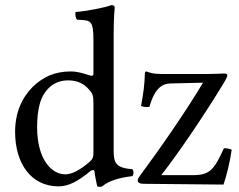

<svg xmlns="http://www.w3.org/2000/svg" viewBox="-20 -718 933 750"><path d="M552 -439C549.6 -439 546 -435.4 546 -433C545 -388 540 -353 531 -304C539.8 -300.3 552.4 -298.4 564 -301C584 -374 615 -391.3 645 -392L773 -395C705 -281 605 -137 527 -32C518.4 -20.4 518 -17 518 -12C518 -5 526 0 541 0L853 3C865 -31 878 -83 885 -133C878.5 -136.7 867 -139 855 -139L841 -110C815.5 -57.2 795.1 -35.2 743 -34H610C684 -128 788 -285 850 -387C865.3 -412.2 868 -420 868 -424C868 -428 863 -431 856 -431C851 -431 823 -429 794 -429H611C578.9 -429 566.5 -433.6 552 -439ZM345 -124C345 -105 343.1 -97.2 329 -85C292 -53 260 -37 235 -37C181 -37 125 -96 125 -221C125 -293 139 -333 154 -354C185 -401 227 -404 247 -404C283 -404 308 -391 328 -368C342 -352 345 -345 345 -314ZM334 -50.3C338.8 -54.2 348.3 -56 349 -49C351.5 -24.5 360 10 360 10C368 13 373 12.5 379 10C401 -8 436 -23 497 -30C503 -36 503 -51 497 -57C433 -62 424 -81 424 -130V-583C424 -648 428 -688 428 -688C428 -695 424 -698 415 -698C390 -688 315 -674 275 -671C273 -663 275 -647 281 -641C333 -638 345 -643 345 -559V-431C345 -424 343 -422 336 -422C332 -422 291 -439 258 -439C192 -439 148 -417 108 -379C65 -336 39 -277 39 -203C39 -80 101 10 209 10C248 10 285 -10 334 -50.3Z"/></svg>

Font: Libertinus Math
Style: Regular
Weight: 400
Designer: Philipp H. Poll
Foundry: Khaled Hosny
Version: Version 6.2